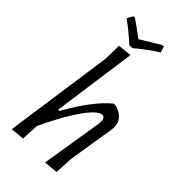

<svg xmlns="http://www.w3.org/2000/svg" viewBox="-265 -927 998 998"><g transform="rotate(45 234.5 -427.5)"><path d="M301 -859 312 -826Q251 -787 191 -737H169Q114 -788 60 -826L79 -859H88Q142 -822 181 -792Q227 -821 292 -859ZM339 -465Q374 -457 395.5 -434.5Q417 -412 416 -378L415 -365L374 -108L368 -3L291 4L346 -338L347 -351Q347 -382 326 -382Q297 -382 244 -309Q191 -236 127 -101L122 -3L46 4L132 -600L134 -697L210 -704L145 -238H154Q248 -403 328 -465Z"/></g></svg>

Font: Alegreya Sans
Style: Italic
Weight: 400
Italic angle: -7°
Designer: Juan Pablo del Peral
Foundry: Huerta Tipografica
Version: Version 2.007